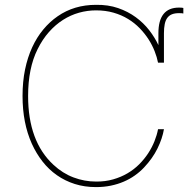

<svg xmlns="http://www.w3.org/2000/svg" viewBox="-20 -757 772 787"><path d="M373.6 9.9Q326.7 9.9 286.6 -2.8Q246.4 -15.6 213.2 -38.9Q180 -62.1 154.3 -95Q128.6 -127.8 110.4 -168Q72.4 -252.5 72.4 -363.6Q72.4 -422.2 82.7 -472.1Q93 -522 112 -563.2Q131 -604.4 157.5 -636.2Q183.9 -668 216.3 -690.3Q283.7 -737.2 373.6 -737.2Q423.3 -737.9 464 -723.9Q504.6 -709.9 536.6 -686.4Q568.5 -663 591.6 -633.2Q614.7 -603.3 629.3 -572.1V-620.7Q629.3 -725.9 713.8 -725.9Q726.2 -725.9 731.5 -724.4V-701.7Q726.2 -703.1 713.8 -703.1Q696.7 -703.1 685 -698.5Q673.3 -693.9 665.8 -683.8Q658.4 -673.7 655.2 -658Q652 -642.4 652 -620.7V-500H627.8Q623.6 -522.4 613.8 -547.2Q604 -572.1 588.8 -595.9Q573.5 -619.7 552.6 -641.3Q531.6 -663 504.8 -679.3Q478 -695.7 445.1 -705.1Q412.3 -714.5 373.6 -714.5Q338.1 -714.5 303.8 -704.9Q269.5 -695.3 238.5 -675.6Q207.4 -655.9 180.8 -625.9Q154.1 -595.9 133.9 -555Q95.2 -477.3 95.2 -363.6Q95.2 -177.6 198.9 -81.7Q236.5 -46.5 281.4 -29.7Q326.3 -12.8 373.6 -12.8Q411.2 -12.4 443.5 -21.7Q475.9 -30.9 502.7 -46.7Q529.5 -62.5 550.6 -83.6Q571.7 -104.8 587.4 -128.7Q603 -152.7 613.1 -177.9Q623.2 -203.1 627.8 -227.3H652Q645.6 -189.6 625.7 -148.8Q605.8 -108 570.3 -70.3Q553.3 -52.2 532.3 -37.5Q511.4 -22.7 486.9 -12.3Q462.4 -1.8 433.9 4.1Q405.5 9.9 373.6 9.9Z"/></svg>

Font: Linik Sans Thin
Style: Regular
Weight: 100
Designer: Fonts by Rasmus Andersson / Changes by Cristiano Sobral with parts from Marc Monis
Foundry: rsms
Version: Version 3.020; ttfautohint (v1.6)